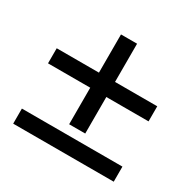

<svg xmlns="http://www.w3.org/2000/svg" viewBox="-131 -733 828 827"><g transform="rotate(30 283.5 -319.5)"><path d="M323.3 -155.8H243.3V-337.5H33.3V-412.5H243.3V-602.5H323.3V-412.5H533.3V-337.5H323.3ZM533.3 -37.5H33.3V-112.5H533.3Z"/></g></svg>

Font: Familjen Grotesk Variable
Style: Regular
Weight: 400
Designer: Anders Wikstroem, Jonas Baeckman, Matilda Gysing, Kristian Moeller
Foundry: Familjen STHLM AB
Version: Version 2.000